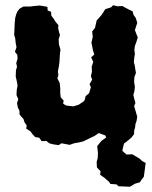

<svg xmlns="http://www.w3.org/2000/svg" viewBox="-20 -532 581 733"><path d="M204 22 183 19 168 15 157 6 139 7 130 -6 114 -9 103 -21 97 -30 80 -41 82 -53 73 -66 70 -77 55 -94 54 -110 48 -122 45 -139 50 -153 43 -169 44 -189 47 -205 45 -218 40 -240 41 -264 45 -277 42 -291 47 -308 46 -323 37 -334 43 -352 40 -367 38 -386 34 -399 35 -415 36 -442 38 -463 42 -478 47 -489 55 -499 69 -507H95L110 -509L121 -510L132 -511L161 -506L162 -492L175 -487L176 -472L186 -459L192 -449L203 -436L202 -425L205 -411L209 -398L204 -382L205 -363L211 -342L209 -330L208 -314L207 -296L205 -280L201 -259L203 -245L199 -233L208 -215L210 -195V-176L212 -160L223 -148L221 -136L233 -129L260 -126L280 -132L298 -144L303 -149L307 -165L320 -176L327 -199L322 -211L332 -228L327 -241L331 -258L330 -277L336 -296L328 -313L340 -324L335 -339L332 -355L329 -369L334 -391L332 -412L343 -426L345 -436L349 -454L359 -465L367 -474L375 -486L382 -497L404 -504L412 -512L429 -508L447 -509L458 -503L473 -495L486 -489L490 -475L498 -464L504 -445L495 -417L502 -399L506 -389L500 -370L495 -357L493 -342L495 -325L493 -315L491 -294L494 -284L497 -265L499 -253L493 -238L492 -218L495 -201L493 -183L489 -170L493 -153L497 -139L492 -127L498 -107L504 -86L501 -69L497 -58L496 -47L492 -32V-20L482 -7L468 5L456 14L445 16L411 14L408 9L388 0L382 -15L357 -24L341 -13L324 -5L308 3L297 8L285 11L263 15L246 21L215 15ZM432 179 425 172 401 170 397 163 379 147 362 135 364 122 350 107 349 86 353 72 354 51 351 26 367 6 384 -6 414 -17 433 -21 455 -14 457 -10 455 -2 458 6 452 21 447 44 463 58 485 57 512 73 523 83 536 90 533 114 529 143 519 156 514 164 496 169 476 181Z"/></svg>

Font: Winky Rough
Style: Bold
Weight: 700
Designer: Simon Atzbach
Foundry: typofactur
Version: Version 1.206; ttfautohint (v1.8.4.7-5d5b)